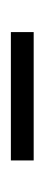

<svg xmlns="http://www.w3.org/2000/svg" viewBox="119 -452 83 362"><g transform="rotate(90 161.0 -270.5)"><path d="M40 -249V-292H282V-249Z"/></g></svg>

Font: Noto Sans Thaana ExtraLight
Style: Regular
Weight: 200
Designer: David Williams
Foundry: Google Inc.
Version: Version 3.001; ttfautohint (v1.8.4.7-5d5b)